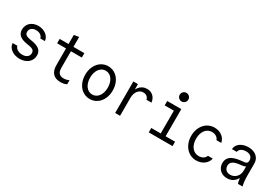

<svg xmlns="http://www.w3.org/2000/svg" viewBox="54 -1811 4092 2848"><g transform="rotate(30 2100.0 -386.5)"><path d="M97.2 -138Q98.4 -105.4 114.7 -77.8Q131 -50.2 158.6 -29.7Q186.2 -9.2 223.1 2.4Q260 14 302.4 14Q346.4 14 383.5 1.1Q420.6 -11.8 447.1 -34.6Q473.6 -57.4 488.5 -89.3Q503.4 -121.2 503.4 -158.8Q503.4 -222.4 459.7 -258.9Q416 -295.4 322.4 -309.4L297.8 -313Q245.4 -321.6 222.4 -339.6Q199.4 -357.6 199.4 -390.4Q199.4 -430 228.2 -454.1Q257 -478.2 304.6 -478.2Q349.8 -478.2 381.4 -456.9Q413 -435.6 418.4 -402H497.4Q495.2 -434 479.3 -460.9Q463.4 -487.8 437.4 -507.8Q411.4 -527.8 377 -538.9Q342.6 -550 302.6 -550Q261.2 -550 227.1 -537.6Q193 -525.2 168.5 -503Q144 -480.8 130.4 -449.9Q116.8 -419 116.8 -382Q116.8 -318.4 159.2 -282.4Q201.6 -246.4 292.2 -232.4L316.8 -228.8Q372.4 -220.2 396.2 -202.2Q420 -184.2 420 -151Q420 -109.2 388.7 -84Q357.4 -58.8 305.8 -58.8Q281 -58.8 259.1 -65Q237.2 -71.2 220.2 -81.6Q203.2 -92 192.4 -106.7Q181.6 -121.4 179 -138Z M907 -181V-464.8H1094V-540H907V-710L823 -695.6V-540H671V-464.8H823V-181Q823 -86.4 867.8 -38.2Q912.6 10 1000 10Q1029.8 10 1056.3 4.4Q1082.8 -1.2 1104 -12.8V-82.8Q1081.4 -71.6 1058.8 -66.2Q1036.2 -60.8 1013.4 -60.8Q959.2 -60.8 933.1 -90.3Q907 -119.8 907 -181Z M1500.1 10Q1551.2 10 1594.5 -11Q1637.8 -32 1669.2 -69.2Q1700.6 -106.4 1718.2 -157.8Q1735.8 -209.1 1735.8 -270Q1735.8 -330.9 1718.2 -382.2Q1700.6 -433.6 1669.2 -470.8Q1637.8 -508 1594.5 -529Q1551.1 -550 1500.2 -550Q1449.2 -550 1405.8 -528.9Q1362.3 -507.9 1331.2 -470.7Q1300 -433.6 1282.1 -382.2Q1264.2 -330.9 1264.2 -270Q1264.2 -209.1 1282.1 -157.8Q1300 -106.4 1331.1 -69.3Q1362.3 -32.1 1405.7 -11.1Q1449.1 10 1500.1 10ZM1499.8 -66.4Q1467 -66.4 1439 -81.3Q1411 -96.1 1391 -123.2Q1371 -150.2 1359.9 -187.6Q1348.8 -225 1348.8 -270Q1348.8 -315 1359.9 -352.4Q1371 -389.8 1391 -416.8Q1411 -443.9 1439 -458.7Q1467 -473.6 1499.8 -473.6Q1533.6 -473.6 1561.4 -458.7Q1589.2 -443.8 1609.1 -416.8Q1629.1 -389.8 1640.1 -352.4Q1651.2 -315 1651.2 -270Q1651.2 -225 1640.1 -187.6Q1629.1 -150.2 1609.1 -123.2Q1589.2 -96.2 1561.4 -81.3Q1533.6 -66.4 1499.8 -66.4Z M2017 0V-306.8Q2017 -343.8 2026.3 -374.3Q2035.6 -404.8 2052.6 -426.9Q2069.6 -449 2093.1 -461.1Q2116.6 -473.2 2145 -473.2Q2181 -473.2 2205.6 -454.1Q2230.2 -435 2237.4 -402H2323Q2315 -468.6 2273.1 -507.8Q2231.2 -547 2167 -547Q2126.6 -547 2093.4 -530.9Q2060.2 -514.8 2036.7 -485.9Q2013.2 -457 2000.2 -416.2Q1987.2 -375.4 1987.2 -326L2020 -453.2H2012V-540H1933V0Z M2508 0H2916V-75.2H2754V-540H2513V-464.8H2670V-75.2H2508ZM2627.2 -713.6Q2627.2 -682.8 2648.6 -661.4Q2669.9 -640 2700.8 -640Q2731.6 -640 2753 -661.4Q2774.4 -682.7 2774.4 -713.6Q2774.4 -744.4 2753 -765.8Q2731.7 -787.2 2700.8 -787.2Q2670 -787.2 2648.6 -765.8Q2627.2 -744.5 2627.2 -713.6Z M3442.2 -138Q3431.2 -104.2 3399.6 -84.7Q3368 -65.2 3325.2 -65.2Q3288.8 -65.2 3258.7 -80.1Q3228.6 -95 3207.5 -122Q3186.4 -149 3174.8 -187.2Q3163.2 -225.4 3163.2 -271.6Q3163.2 -316.8 3174.6 -354.2Q3186 -391.6 3206.4 -418.4Q3226.8 -445.2 3256 -460Q3285.2 -474.8 3321.2 -474.8Q3362.8 -474.8 3393.8 -455.3Q3424.8 -435.8 3436 -402H3518.2Q3512.2 -435 3495.1 -462.4Q3478 -489.8 3452 -509.3Q3426 -528.8 3392.6 -539.4Q3359.2 -550 3321.2 -550Q3268.4 -550 3224.1 -529.2Q3179.8 -508.4 3147.7 -471.1Q3115.6 -433.8 3097.4 -382.8Q3079.2 -331.8 3079.2 -271.2Q3079.2 -210.8 3097.6 -159.3Q3116 -107.8 3148.4 -70.1Q3180.8 -32.4 3225.6 -11.2Q3270.4 10 3323.2 10Q3360.8 10 3394.8 -0.6Q3428.8 -11.2 3455.5 -30.7Q3482.2 -50.2 3500.5 -77.6Q3518.8 -105 3525.2 -138Z M4011.8 -384.6Q4011.8 -356.8 3998.7 -342.8Q3985.6 -328.8 3957.2 -326.2L3907.4 -321.4Q3792.2 -310.4 3736.5 -269.5Q3680.8 -228.6 3680.8 -154.2Q3680.8 -117.8 3693.5 -87.6Q3706.2 -57.4 3728.9 -35.7Q3751.6 -14 3783.3 -2Q3815 10 3852.8 10Q3895.6 10 3930.3 -5.5Q3965 -21 3989.4 -49.1Q4013.8 -77.2 4027.3 -116.8Q4040.8 -156.4 4040.8 -205.6L3988.4 -85.6H4018.4Q4020.8 -59 4025.2 -37.9Q4029.6 -16.8 4035.8 0H4115.8Q4105.2 -35.4 4100.5 -82.5Q4095.8 -129.6 4095.8 -193V-384.4Q4095.8 -421.6 4081.7 -452.1Q4067.6 -482.6 4042.1 -504.4Q4016.6 -526.2 3981 -538.1Q3945.4 -550 3901.4 -550Q3859 -550 3823.2 -538.9Q3787.4 -527.8 3760.6 -508.3Q3733.8 -488.8 3718.1 -461.4Q3702.4 -434 3701.2 -402H3783.4Q3787.6 -436.2 3820.3 -457.5Q3853 -478.8 3901.2 -478.8Q3952.8 -478.8 3982.3 -453.7Q4011.8 -428.6 4011.8 -384.6ZM4011.8 -313V-210Q4011.8 -177.8 4000.7 -150.1Q3989.6 -122.4 3970.2 -102.2Q3950.8 -82 3924.2 -70.3Q3897.6 -58.6 3867.6 -58.6Q3821 -58.6 3793.2 -85.2Q3765.4 -111.8 3765.4 -155.6Q3765.4 -202.8 3801.2 -227.8Q3837 -252.8 3916.2 -262.6L3963.8 -268.4Q4004 -273.4 4023 -295Q4042 -316.6 4042 -359.8Z"/></g></svg>

Font: CommitMonoV143 ExtLt
Style: Regular
Weight: 200
Monospace: yes
Designer: Eigil Nikolajsen
Foundry: Eigil Nikolajsen
Version: Version 1.143